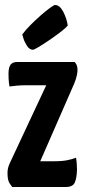

<svg xmlns="http://www.w3.org/2000/svg" viewBox="-20 -748 340 768"><path d="M29 0Q29 0 19.5 -13Q10 -26 10 -55Q10 -66 12 -75Q14 -84 19 -95L165 -407H84Q66 -407 48.5 -405.5Q31 -404 18 -402Q15 -419 14.5 -432.5Q14 -446 14 -453Q14 -478 22 -489Q30 -500 49 -500H279Q279 -500 284.5 -492Q290 -484 290 -467Q290 -460 287.5 -447Q285 -434 277 -414L141 -103H196Q230 -103 250.5 -107.5Q271 -112 284 -117Q286 -108 287 -93Q288 -78 288 -69Q287 -35 279 -17.5Q271 0 243 0ZM112 -549Q98 -549 88 -564.5Q78 -580 73.5 -595Q69 -610 69 -610Q82 -628 102 -648Q122 -668 143 -686.5Q164 -705 180 -716.5Q196 -728 200 -728Q219 -728 233 -701Q247 -674 251 -646Q242 -635 221 -619Q200 -603 176.5 -587Q153 -571 134.5 -560Q116 -549 112 -549Z"/></svg>

Font: Yanone Kaffeesatz ExtraLight
Style: Regular
Weight: 200
Designer: Yanone (Cyrillic: Daniel Pouzeot, Huerta Tipografica, and Cyreal)
Foundry: Yanone
Version: Version 2.003